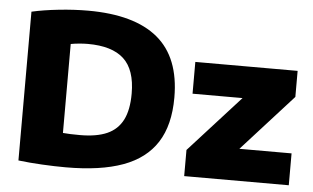

<svg xmlns="http://www.w3.org/2000/svg" viewBox="-52 -829 1496 918"><g transform="rotate(5 696.0 -370.0)"><path d="M65.5 -5.5V-719.5Q122.5 -732.5 195.2 -740.2Q268 -748 335 -748Q557.5 -748 669.8 -655Q782 -562 782 -370Q782 -237.5 728.5 -154.2Q675 -71 567.5 -31.8Q460 7.5 294 7.5Q240.5 7.5 179.8 4.2Q119 1 65.5 -5.5ZM577 -371Q577 -485.5 520.5 -537.5Q464 -589.5 347.5 -589.5Q329 -589.5 306.8 -587.5Q284.5 -585.5 266 -582V-155Q297 -152 348 -152Q427.5 -152 477.8 -174.2Q528 -196.5 552.5 -244.5Q577 -292.5 577 -371ZM1113 -153H1363.5V0H861.5V-125.5L1107 -396H867V-548.5H1358V-423.5Z"/></g></svg>

Font: Encode Sans Semi Expanded ExBd
Style: Regular
Weight: 800
Width: 6
Designer: Multiple Designers
Foundry: Impallari Type
Version: Version 2.000